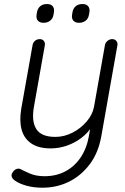

<svg xmlns="http://www.w3.org/2000/svg" viewBox="-20 -709 607 930"><path d="M523.4 -519.5Q536.1 -519.5 543.5 -510.7Q550.8 -502 548.8 -490.2L470.7 -48.8Q456.1 32.2 414.1 87.4Q372.1 142.6 313.5 171.4Q254.9 200.2 185.5 200.2Q142.6 200.2 107.9 190.4Q73.2 180.7 52.7 166Q42 159.2 37.6 148.9Q33.2 138.7 40 127.9Q47.9 114.3 59.1 109.9Q70.3 105.5 80.1 110.4Q95.7 119.1 125.5 131.8Q155.3 144.5 196.3 144.5Q251 144.5 295.4 121.6Q339.8 98.6 369.6 55.2Q399.4 11.7 410.2 -47.9L422.9 -120.1L424.8 -95.7Q405.3 -64.5 373.5 -40.5Q341.8 -16.6 303.7 -3.4Q265.6 9.8 225.6 9.8Q166 9.8 130.9 -14.6Q95.7 -39.1 84.5 -82Q73.2 -125 83 -182.6L137.7 -490.2Q139.6 -502 148.9 -510.7Q158.2 -519.5 172.9 -519.5Q185.5 -519.5 192.4 -510.7Q199.2 -502 197.3 -490.2L144.5 -192.4Q131.8 -122.1 155.8 -84Q179.7 -45.9 248 -45.9Q291 -45.9 331.1 -66.4Q371.1 -86.9 399.9 -120.6Q428.7 -154.3 435.5 -192.4L488.3 -490.2Q490.2 -502 500.5 -510.7Q510.7 -519.5 523.4 -519.5ZM363.3 -598.6Q343.8 -598.6 335 -609.4Q326.2 -620.1 329.1 -638.7L331.1 -649.4Q334 -668 346.7 -678.7Q359.4 -689.5 379.9 -689.5Q398.4 -689.5 407.2 -678.7Q416 -668 413.1 -649.4L411.1 -638.7Q408.2 -619.1 395 -608.9Q381.8 -598.6 363.3 -598.6ZM191.4 -598.6Q171.9 -598.6 163.1 -609.4Q154.3 -620.1 157.2 -638.7L159.2 -649.4Q162.1 -668 174.8 -678.7Q187.5 -689.5 207 -689.5Q226.6 -689.5 235.4 -678.7Q244.1 -668 241.2 -649.4L239.3 -638.7Q236.3 -619.1 223.1 -608.9Q210 -598.6 191.4 -598.6Z"/></svg>

Font: Quicksand
Style: Italic
Weight: 400
Designer: Andrew Paglinawan
Foundry: Andrew Paglinawan
Version: Version 3.006